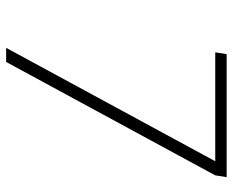

<svg xmlns="http://www.w3.org/2000/svg" viewBox="-88 -688 775 640"><g transform="rotate(90 300.0 -367.5)"><path d="M139 0 517 -697H154L160 -735H570L564 -697L186 0Z"/></g></svg>

Font: Iosevka XLt Ex Obl
Style: Regular
Weight: 200
Width: 7
Italic angle: -9°
Monospace: yes
Designer: Belleve Invis
Foundry: Belleve Invis
Version: Version 32.5.0; ttfautohint (v1.8.4)